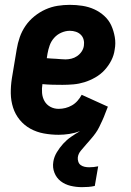

<svg xmlns="http://www.w3.org/2000/svg" viewBox="-20 -548 540 792"><path d="M318 224Q294 224 271 218.5Q248 213 230.5 199.5Q213 186 204.5 164.5Q196 143 200 119Q203 99 214.5 80Q226 61 240.5 45Q255 29 273 16.5Q291 4 310 -7Q289 1 266 4.5Q243 8 222 8Q191 8 161 2.5Q131 -3 105.5 -17Q80 -31 61.5 -53.5Q43 -76 34 -104Q25 -132 24.5 -162.5Q24 -193 29 -225L49 -345Q53 -370 61.5 -394.5Q70 -419 85 -441Q100 -463 121.5 -480.5Q143 -498 167.5 -509Q192 -520 217.5 -524Q243 -528 268 -528Q294 -528 320 -524Q346 -520 369 -509.5Q392 -499 410.5 -482Q429 -465 439 -443Q449 -421 453.5 -395Q458 -369 453 -343Q450 -320 439 -298.5Q428 -277 411.5 -259Q395 -241 373 -228.5Q351 -216 328.5 -209Q306 -202 283 -200Q260 -198 238 -198Q217 -198 196.5 -198.5Q176 -199 155 -201Q152 -183 153.5 -164.5Q155 -146 163.5 -131Q172 -116 187.5 -107.5Q203 -99 222 -99Q236 -99 250 -102.5Q264 -106 277 -113.5Q290 -121 300 -132.5Q310 -144 317 -157L425 -108Q419 -94 414 -80Q409 -66 402.5 -52Q396 -38 389.5 -24.5Q383 -11 374 1.5Q365 14 354.5 26Q344 38 334 49.5Q324 61 313.5 73.5Q303 86 301 101Q300 110 303 119Q306 128 313 133Q320 138 329 140Q338 142 348 142Q357 142 366.5 141Q376 140 385 138L371 219Q358 222 344.5 223Q331 224 318 224ZM250 -303Q262 -303 274.5 -306Q287 -309 298 -316.5Q309 -324 316.5 -335Q324 -346 326 -359Q328 -372 325 -384Q322 -396 313.5 -404.5Q305 -413 293 -417Q281 -421 268 -421Q251 -421 233.5 -413.5Q216 -406 203.5 -392Q191 -378 185 -361Q179 -344 176 -327L173 -308Q183 -307 192 -306.5Q201 -306 211 -305.5Q221 -305 230.5 -304Q240 -303 250 -303Z"/></svg>

Font: Iosevka SS18 Heavy
Style: Italic
Weight: 900
Italic angle: -9°
Monospace: yes
Designer: Belleve Invis
Foundry: Belleve Invis
Version: Version 25.1.1; ttfautohint (v1.8.4)